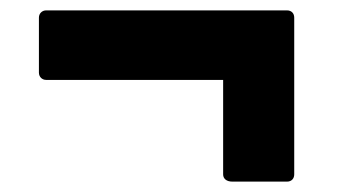

<svg xmlns="http://www.w3.org/2000/svg" viewBox="-20 -435 690 370"><path d="M428 -85H533C542 -85 547 -91 547 -99V-401C547 -409 542 -415 533 -415H69C61 -415 55 -409 55 -401V-295C55 -287 61 -281 69 -281H410V-99C410 -91 416 -85 428 -85Z"/></svg>

Font: LINE Seed JP App_OTF Bold
Style: Regular
Weight: 700
Designer: LINE & Fontrix & Fontworks
Version: Version 1.009